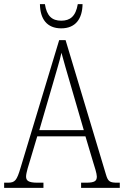

<svg xmlns="http://www.w3.org/2000/svg" viewBox="-22 -908 599 928"><path d="M274 -771C343 -771 376 -817 377 -888H354C344 -829 317 -808 274 -808C230 -808 204 -830 195 -888H171C172 -816 205 -771 274 -771ZM-2 0H188V-25H159C115 -25 104 -35 104 -55C104 -72 117 -113 124 -135L158 -249H391L428 -125C435 -103 446 -69 446 -55C446 -34 437 -25 394 -25H370V0H557V-25H546C509 -25 500 -30 490 -65L295 -714H264L78 -99C59 -35 51 -25 15 -25H-2ZM168 -279 234 -505C249 -559 268 -618 275 -653C285 -616 301 -560 321 -492L383 -279Z"/></svg>

Font: Noto Serif Hebrew Condensed ExtraLight
Style: Regular
Weight: 200
Width: 3
Designer: Monotype Design Team
Foundry: Monotype Imaging Inc.
Version: Version 2.004